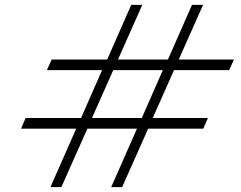

<svg xmlns="http://www.w3.org/2000/svg" viewBox="-20 -770 991 790"><path d="M696 -481.5 608.5 -284.5H835.5L816.5 -240.5H589.5L482.5 0H437.5L543.5 -240.5H339.5L232.5 0H187.5L293.5 -240.5H66.5L85.5 -284.5H313.5L400 -481.5H173L192.5 -525H421L520 -750H565.5L465.5 -525H671L770 -750H815.5L715.5 -525H942.5L923 -481.5ZM650 -481.5H446L358.5 -284.5H563.5Z"/></svg>

Font: Russisch Sans ExtraLight
Style: Italic
Weight: 200
Width: 4
Italic angle: -10°
Designer: Michael Sharanda (font) & Cristiano Sobral (main changes)
Foundry: Michael Sharanda
Version: Version 2.00;September 8, 2020;FontCreator 13.0.0.2681 64-bi